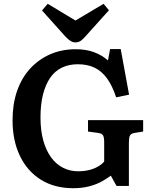

<svg xmlns="http://www.w3.org/2000/svg" viewBox="-20 -976 800 1010"><path d="M365 14Q266 14 194.5 -31Q123 -76 84.5 -156.5Q46 -237 46 -343Q46 -428 69.5 -496.5Q93 -565 137.5 -614Q182 -663 243 -690Q304 -717 379 -717Q434 -717 476 -701Q518 -685 548 -658L559 -718H615L659 -478L591 -464Q571 -525 543 -563.5Q515 -602 477.5 -620Q440 -638 389 -638Q342 -638 305 -620Q268 -602 243.5 -566Q219 -530 206 -478Q193 -426 193 -358Q193 -290 207.5 -237.5Q222 -185 248.5 -148.5Q275 -112 311.5 -93.5Q348 -75 391 -75Q421 -75 446.5 -81Q472 -87 493 -98.5Q514 -110 528 -126V-228Q528 -252 522.5 -263Q517 -274 495 -277L443 -284V-344H733V-284L689 -277Q669 -274 663.5 -262.5Q658 -251 658 -225V2H593L563 -52Q542 -36 513.5 -20.5Q485 -5 448 4.5Q411 14 365 14ZM376 -753Q363 -753 351 -760.5Q339 -768 322 -786L201 -921L231 -956L377 -868L525 -956L553 -922L428 -783Q415 -768 403.5 -760.5Q392 -753 376 -753Z"/></svg>

Font: Literata 18pt SemiBold
Style: Regular
Weight: 600
Designer: Latin by Veronika Burian and Jose Scaglione. Greek by Irene Vlachou. Cyrillic by Vera Evstafieva.
Foundry: TypeTogether
Version: Version 3.103;gftools[0.9.29]